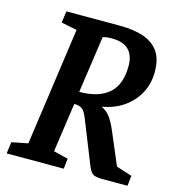

<svg xmlns="http://www.w3.org/2000/svg" viewBox="-99 -731 738 815"><g transform="rotate(15 270.0 -324.0)"><path d="M4 0 11 -51 82 -65 155 -583 86 -597 93 -648H329Q388 -648 431.5 -633.5Q475 -619 498.5 -586Q522 -553 522 -497Q522 -444 499 -402Q476 -360 436 -332.5Q396 -305 342 -296Q369 -283 384.5 -259.5Q400 -236 415 -199L471 -67L540 -45L535 0H423Q394 0 382.5 -8Q371 -16 361 -41L283 -236Q273 -260 261 -268.5Q249 -277 227 -277L196 -61L260 -45L255 0ZM234 -332Q319 -332 363.5 -371Q408 -410 408 -492Q408 -538 384 -562.5Q360 -587 310 -587Q294 -587 284.5 -585.5Q275 -584 270 -582Z"/></g></svg>

Font: Faustina SemiBold
Style: Italic
Weight: 600
Italic angle: -8°
Designer: Alfonso Garcia
Foundry: http://www.omnibus-type.com
Version: Version 1.200